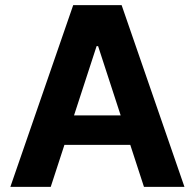

<svg xmlns="http://www.w3.org/2000/svg" viewBox="-20 -727 758 747"><path d="M20.3 0 264.8 -707H453.2L697.6 0H540.1L361.7 -547.4H355.8L177.4 0ZM547 -278V-163.3H169.2V-278Z"/></svg>

Font: WEMIX Pretendard Variable
Style: Regular
Weight: 400
Designer: Base glyphs from Inter by Rasmus Andersson; Hangeul glyphs from Noto Sans CJK(Source Han Sans) by Jang Soo-young and Kan
Foundry: Kil Hyung-jin
Version: Version 1.000;Glyphs 3.2 (3208)